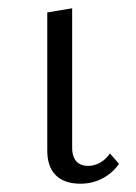

<svg xmlns="http://www.w3.org/2000/svg" viewBox="-20 -438 329 463"><path d="M94 -79V-408L154 -418V-88Q152 -38 193 -38Q207 -38 221 -45.5Q235 -53 245 -68L267 -43Q252 -21 227.5 -8Q203 5 174 5Q134 5 113.5 -16.5Q93 -38 94 -79Z"/></svg>

Font: Ysabeau Infant Semilight
Style: Regular
Weight: 300
Designer: Christian Thalmann (Catharsis Fonts)
Version: Version 0.003